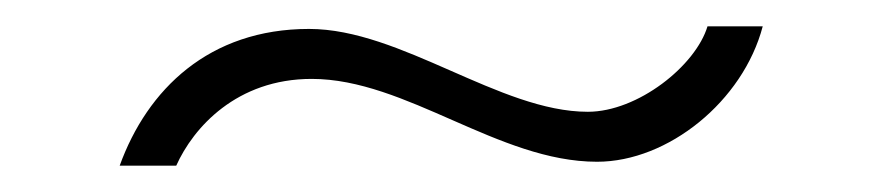

<svg xmlns="http://www.w3.org/2000/svg" viewBox="-20 -328 673 146"><path d="M560 -308H518C509 -278 465 -243 427 -243C360 -243 285 -306 215 -306C139 -306 92 -260 71 -202H114C127 -231 160 -268 217 -268C289 -268 359 -205 434 -205C488 -205 545 -251 560 -308Z"/></svg>

Font: Perun ExtraLight
Style: Regular
Weight: 200
Foundry: Copyright (c) Stefan Peev, Context Ltd, 2016
Version: Version 1.089